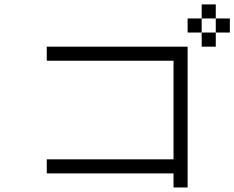

<svg xmlns="http://www.w3.org/2000/svg" viewBox="-20 -832 1040 852"><path d="M1000 -687.5V-750H937.5V-687.5H875V-625H937.5V-687.5ZM750 -62.5V0H812.5Q812.5 0 812.5 -625H187.5V-562.5H750V-125H187.5V-62.5ZM875 -687.5V-750H812.5V-687.5ZM875 -750H937.5V-812.5H875Z"/></svg>

Font: BFUnifontExMono
Style: Regular
Weight: 500
Version: Version 15.0.06